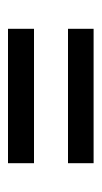

<svg xmlns="http://www.w3.org/2000/svg" viewBox="93 -481 254 480"><g transform="rotate(-90 220.0 -241.0)"><path d="M52 -283V-348H388V-283ZM52 -134V-198H388V-134Z"/></g></svg>

Font: Yrsa Medium
Style: Regular
Weight: 500
Designer: Anna Giedrys (Yrsa+Rasa design), David Brezina (Yrsa art-direction, Rasa art-direction, design)
Foundry: Rosetta Type Foundry
Version: Version 2.004